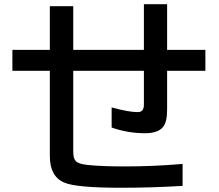

<svg xmlns="http://www.w3.org/2000/svg" viewBox="-20 -843 1030 901"><path d="M655.3 -823.2H764.2V-608.9H943.8V-510.7H764.2V-327.6Q764.2 -270.5 745.1 -247.1Q721.7 -217.8 660.6 -217.8Q579.6 -217.8 503.9 -244.6V-338.9Q583.5 -316.9 626.5 -316.9Q655.3 -316.9 655.3 -351.6V-510.7H323.7V-131.8Q323.7 -100.1 335 -87.9Q347.2 -73.7 388.2 -69.3Q451.7 -62 566.4 -62Q701.2 -62 836.9 -73.7V29.3Q690.9 38.1 548.8 38.1Q337.4 38.1 281.2 13.7Q213.9 -15.1 213.9 -110.8V-510.7H38.1V-608.9H213.9V-814H323.7V-608.9H655.3Z"/></svg>

Font: BIZ UDPGothic
Style: Bold
Weight: 700
Designer: TypeBank Co., Ltd.
Foundry: Morisawa Inc.
Version: Version 1.051